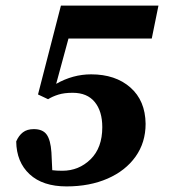

<svg xmlns="http://www.w3.org/2000/svg" viewBox="-20 -652 605 687"><path d="M218 15Q133 15 86 -28.5Q39 -72 38 -146Q47 -167 62 -178.5Q77 -190 101 -190Q133 -190 147 -170.5Q161 -151 164 -107L167 -43Q175 -42 184 -41.5Q193 -41 203 -41Q262 -41 304 -82Q346 -123 346 -197Q346 -254 319 -287Q292 -320 240 -320Q210 -320 189 -313.5Q168 -307 152 -297L116 -314L198 -632H547L523 -514H225L181 -352Q241 -386 306 -386Q393 -386 446.5 -339Q500 -292 501 -209Q501 -142 465 -91.5Q429 -41 365 -13Q301 15 218 15Z"/></svg>

Font: Source Serif 4 SmText
Style: Bold Italic
Weight: 700
Italic angle: -12°
Designer: Frank Grießhammer
Foundry: Adobe
Version: Version 4.005;hotconv 1.1.0;makeotfexe 2.6.0